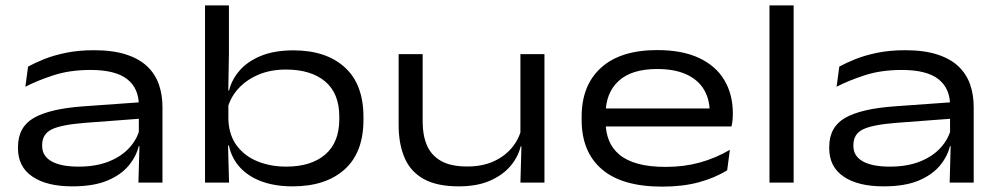

<svg xmlns="http://www.w3.org/2000/svg" viewBox="-20 -680 3720 715"><path d="M495.5 0 499.5 -143.5 497 -162V-273.5V-287.5Q497 -351.5 453.2 -385.5Q409.5 -419.5 317.5 -419.5Q240.5 -419.5 180.2 -400Q120 -380.5 74.5 -357L84.5 -432Q109 -445.5 144.5 -459.8Q180 -474 226.2 -483.5Q272.5 -493 330 -493Q400 -493 449 -477.2Q498 -461.5 528 -433Q558 -404.5 571.5 -366Q585 -327.5 585 -281.5V0ZM249 14Q154 14 100.5 -22.5Q47 -59 47 -127.5V-132.5Q47 -207 106.2 -241Q165.5 -275 290 -284L507 -299.5L508.5 -238.5L296.5 -222.5Q207.5 -215.5 172.2 -198Q137 -180.5 137 -140V-136Q137 -99 172 -79.2Q207 -59.5 272.5 -59.5Q337.5 -59.5 385 -78.5Q432.5 -97.5 461.8 -129.8Q491 -162 500 -199.5L514 -135.5H496.5Q487 -96.5 458.5 -62.5Q430 -28.5 379 -7.2Q328 14 249 14Z M1069.5 14Q1004.5 14 954.8 -4.2Q905 -22.5 873.8 -56.5Q842.5 -90.5 832.5 -138H802L830.5 -233Q833.5 -173.5 863.8 -135Q894 -96.5 941.8 -78Q989.5 -59.5 1046 -59.5Q1138.5 -59.5 1191 -104.5Q1243.5 -149.5 1243.5 -236V-246Q1243.5 -332 1191 -376.5Q1138.5 -421 1044.5 -421Q987 -421 941.5 -401.5Q896 -382 866.2 -348.5Q836.5 -315 826.5 -273L804 -343H833Q842.5 -382.5 871.5 -416.5Q900.5 -450.5 950.8 -471.5Q1001 -492.5 1072.5 -492.5Q1194.5 -492.5 1264 -429.2Q1333.5 -366 1333.5 -244.5V-234Q1333.5 -112 1263.2 -49Q1193 14 1069.5 14ZM743.5 0V-660H832.5V-478L830 -332L830.5 -311V-172.5L829 -145L833 0Z M1554 -478.5V-224.5Q1554 -176.5 1569.8 -139.2Q1585.5 -102 1621.8 -81Q1658 -60 1720 -60Q1776.5 -60 1818.5 -79.2Q1860.5 -98.5 1887 -130.8Q1913.5 -163 1922.5 -203L1936.5 -135H1919Q1909.5 -95.5 1881 -61.8Q1852.5 -28 1804.5 -7Q1756.5 14 1688.5 14Q1607.5 14 1558.2 -13.2Q1509 -40.5 1486.8 -92Q1464.5 -143.5 1464.5 -215V-478.5ZM2007.5 -478.5V0H1918L1922 -144L1918 -154.5V-478.5Z M2446 15Q2296.5 15 2221.2 -49.8Q2146 -114.5 2146 -233.5V-245.5Q2146 -362.5 2218.5 -428Q2291 -493.5 2427.5 -493.5Q2520.5 -493.5 2583 -464.2Q2645.5 -435 2677.2 -382Q2709 -329 2709 -258.5V-255.5Q2709 -244 2707.8 -231.5Q2706.5 -219 2704 -209H2620.5Q2622 -220.5 2622.5 -234.5Q2623 -248.5 2623 -261.5Q2623 -311 2601 -347.2Q2579 -383.5 2535.5 -403.2Q2492 -423 2427.5 -423Q2332 -423 2283.8 -378.5Q2235.5 -334 2235.5 -257V-249.5V-240V-224Q2235.5 -187.5 2247.8 -157Q2260 -126.5 2286.5 -104.2Q2313 -82 2355.8 -70.2Q2398.5 -58.5 2459.5 -58.5Q2527.5 -58.5 2586.2 -74.8Q2645 -91 2698 -122L2688 -46Q2641.5 -17 2581.5 -1Q2521.5 15 2446 15ZM2187 -209V-276H2686.5V-209Z M2845.5 0V-660H2935.5V0Z M3516.5 0 3520.5 -143.5 3518 -162V-273.5V-287.5Q3518 -351.5 3474.2 -385.5Q3430.5 -419.5 3338.5 -419.5Q3261.5 -419.5 3201.2 -400Q3141 -380.5 3095.5 -357L3105.5 -432Q3130 -445.5 3165.5 -459.8Q3201 -474 3247.2 -483.5Q3293.5 -493 3351 -493Q3421 -493 3470 -477.2Q3519 -461.5 3549 -433Q3579 -404.5 3592.5 -366Q3606 -327.5 3606 -281.5V0ZM3270 14Q3175 14 3121.5 -22.5Q3068 -59 3068 -127.5V-132.5Q3068 -207 3127.2 -241Q3186.5 -275 3311 -284L3528 -299.5L3529.5 -238.5L3317.5 -222.5Q3228.5 -215.5 3193.2 -198Q3158 -180.5 3158 -140V-136Q3158 -99 3193 -79.2Q3228 -59.5 3293.5 -59.5Q3358.5 -59.5 3406 -78.5Q3453.5 -97.5 3482.8 -129.8Q3512 -162 3521 -199.5L3535 -135.5H3517.5Q3508 -96.5 3479.5 -62.5Q3451 -28.5 3400 -7.2Q3349 14 3270 14Z"/></svg>

Font: Anek Latin Expanded
Style: Regular
Weight: 400
Width: 7
Designer: Yesha Goshar
Foundry: Ek Type
Version: Version 1.003